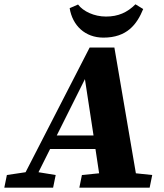

<svg xmlns="http://www.w3.org/2000/svg" viewBox="-49 -873 762 893"><path d="M-29 0H198L210 -59L130 -72L184 -180H395L412 -67L332 -59L320 0H647L659 -59L583 -67L483 -652H368L70 -72L-17 -59ZM215 -243 346 -505 386 -243ZM432 -698C542 -698 588 -760 617 -831L581 -853C543 -815 501 -796 444 -796C389 -796 338 -820 314 -852L275 -835C288 -754 347 -698 432 -698Z"/></svg>

Font: Source Serif Pro Black
Style: Italic
Weight: 900
Italic angle: -12°
Designer: Frank Grießhammer
Foundry: Adobe Systems Incorporated
Version: Version 3.001;hotconv 1.0.111;makeotfexe 2.5.65597